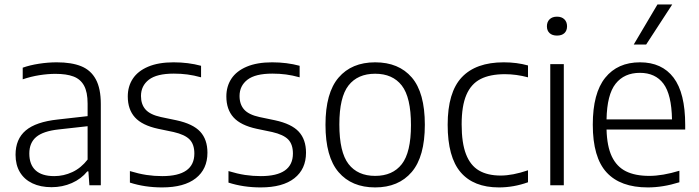

<svg xmlns="http://www.w3.org/2000/svg" viewBox="-20 -828 3124 858"><path d="M430.5 -363V0H379.5L375 -62H370Q343 -28.5 301 -10Q259 8.5 210.5 8.5Q161 8.5 124.8 -8.8Q88.5 -26 69 -58.5Q49.5 -91 49.5 -136.5Q49.5 -206.5 95 -245Q140.5 -283.5 238.5 -294L371.5 -309V-365Q371.5 -416.5 355.5 -445.5Q339.5 -474.5 308.2 -486.2Q277 -498 227.5 -498Q194 -498 156 -492Q118 -486 81.5 -473.5V-525.5Q113.5 -537 154.2 -543.2Q195 -549.5 233.5 -549.5Q300 -549.5 343 -532Q386 -514.5 408.2 -473.5Q430.5 -432.5 430.5 -363ZM371.5 -115V-264L241.5 -249.5Q173 -242 142 -216Q111 -190 111 -142Q111 -92.5 139 -66.8Q167 -41 222.5 -41Q264.5 -41 303.2 -59Q342 -77 371.5 -115Z M560.5 -12V-63.5Q600 -51.5 634.5 -46.2Q669 -41 705 -41Q848.5 -41 848.5 -142Q848.5 -183 827.2 -204.8Q806 -226.5 756 -238L686.5 -252.5Q615 -268 583 -303.5Q551 -339 551 -397Q551 -442 573.5 -476.2Q596 -510.5 642 -530Q688 -549.5 755.5 -549.5Q821.5 -549.5 878.5 -534V-482.5Q846 -491.5 817.5 -495.2Q789 -499 756.5 -499Q680.5 -499 645.2 -471.8Q610 -444.5 610 -399Q610 -361.5 630.5 -338.5Q651 -315.5 699 -305L768.5 -290.5Q842.5 -274.5 874.8 -239.5Q907 -204.5 907 -145.5Q907 -72.5 855 -31.5Q803 9.5 704.5 9.5Q627 9.5 560.5 -12Z M1001 -12V-63.5Q1040.5 -51.5 1075 -46.2Q1109.5 -41 1145.5 -41Q1289 -41 1289 -142Q1289 -183 1267.8 -204.8Q1246.5 -226.5 1196.5 -238L1127 -252.5Q1055.5 -268 1023.5 -303.5Q991.5 -339 991.5 -397Q991.5 -442 1014 -476.2Q1036.5 -510.5 1082.5 -530Q1128.5 -549.5 1196 -549.5Q1262 -549.5 1319 -534V-482.5Q1286.5 -491.5 1258 -495.2Q1229.5 -499 1197 -499Q1121 -499 1085.8 -471.8Q1050.5 -444.5 1050.5 -399Q1050.5 -361.5 1071 -338.5Q1091.5 -315.5 1139.5 -305L1209 -290.5Q1283 -274.5 1315.2 -239.5Q1347.5 -204.5 1347.5 -145.5Q1347.5 -72.5 1295.5 -31.5Q1243.5 9.5 1145 9.5Q1067.5 9.5 1001 -12Z M1434.5 -270.5Q1434.5 -413 1493 -481.2Q1551.5 -549.5 1656.5 -549.5Q1762 -549.5 1820.2 -481.8Q1878.5 -414 1878.5 -270.5Q1878.5 -128 1819.8 -59.2Q1761 9.5 1656.5 9.5Q1551.5 9.5 1493 -58.8Q1434.5 -127 1434.5 -270.5ZM1816.5 -269Q1816.5 -393 1775.5 -445.8Q1734.5 -498.5 1656.5 -498.5Q1578.5 -498.5 1537.5 -446.2Q1496.5 -394 1496.5 -272Q1496.5 -148 1537.5 -95Q1578.5 -42 1656.5 -42Q1734.5 -42 1775.5 -94.5Q1816.5 -147 1816.5 -269Z M1980.5 -270.5Q1980.5 -415.5 2043.5 -482.5Q2106.5 -549.5 2231 -549.5Q2289.5 -549.5 2339.5 -535.5V-482.5Q2286.5 -496.5 2236.5 -496.5Q2170 -496.5 2127.5 -474.8Q2085 -453 2064 -403.8Q2043 -354.5 2043 -272.5Q2043 -189 2062.5 -138.8Q2082 -88.5 2120.5 -66Q2159 -43.5 2217.5 -43.5Q2270.5 -43.5 2339.5 -67V-13.5Q2275.5 9.5 2209.5 9.5Q2096.5 9.5 2038.5 -58.2Q1980.5 -126 1980.5 -270.5Z M2439 0V-541.5H2499.5V0ZM2424 -710.5Q2424 -730 2436 -741.8Q2448 -753.5 2469 -753.5Q2490 -753.5 2502 -741.8Q2514 -730 2514 -710.5Q2514 -691 2502.2 -680Q2490.5 -669 2469 -669Q2448 -669 2436 -680Q2424 -691 2424 -710.5Z M3042 -249H2690.5Q2692.5 -174 2714.2 -128.5Q2736 -83 2777.2 -62.5Q2818.5 -42 2881.5 -42Q2940.5 -42 3016 -65V-13.5Q2942.5 9.5 2875 9.5Q2752.5 9.5 2690.8 -57.5Q2629 -124.5 2629 -271Q2629 -411.5 2684.5 -480.5Q2740 -549.5 2840 -549.5Q2938 -549.5 2990 -481Q3042 -412.5 3042 -270ZM2690.5 -294.5H2983Q2981 -405.5 2944.8 -454Q2908.5 -502.5 2839.5 -502.5Q2769.5 -502.5 2731 -453.8Q2692.5 -405 2690.5 -294.5ZM2812 -629 2918 -808H2984L2867.5 -629Z"/></svg>

Font: Encode Sans Light
Style: Regular
Weight: 300
Designer: Multiple Designers
Foundry: Impallari Type
Version: Version 2.000